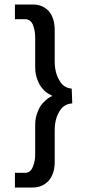

<svg xmlns="http://www.w3.org/2000/svg" viewBox="-20 -731 388 855"><path d="M46.4 104V38.6H93.8Q116.7 37.1 126.5 11.2Q136.7 -12.2 136.7 -44.4V-173.8Q136.7 -206.5 147 -231Q155.8 -255.4 169.4 -270.5Q197.3 -299.8 211.9 -302.7V-304.7Q202.1 -309.6 194.3 -314.5Q182.6 -320.8 169.4 -336.4Q155.3 -351.6 147 -375.5Q136.7 -399.4 136.7 -433.6V-562Q136.7 -595.7 126.5 -620.6Q116.2 -644.5 93.3 -645.5H46.4V-710.9H128.4Q168.5 -710.9 196.8 -682.1Q222.7 -651.9 223.6 -600.1V-458.5Q223.6 -407.7 244.1 -373.5Q262.7 -339.4 299.3 -336.4L301.8 -270.5Q264.2 -268.6 244.6 -234.9Q223.6 -201.2 223.6 -149.9V-6.3Q222.7 43.5 196.8 73.7Q169.4 103 128.9 104Z"/></svg>

Font: Alte DIN 1451 Mittelschrift
Style: Regular
Weight: 400
Designer: Peter Wiegel
Foundry: Peter Wiegel
Version: Version 1.002 September 20, 2019